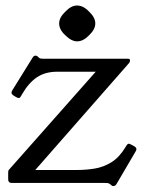

<svg xmlns="http://www.w3.org/2000/svg" viewBox="-20 -648 512 680"><path d="M455.5 -130Q467.5 -123 460.5 -112L392.5 4Q388.5 11 381.5 11Q378.5 11 377 10Q375.5 9 369.5 4Q365.5 1 362 0.5Q358.5 0 353.5 0H22.1Q9 0 9 -13V-36Q9 -44 11 -46L319 -394H183Q140.2 -394 111.1 -374.5Q82 -355 59.2 -316L55.2 -309Q51.2 -302 48.1 -301Q45 -300 37.2 -304L27.5 -310Q16.5 -317 23.5 -328L95.5 -444Q99.5 -451 106.5 -451Q108.5 -451 110.5 -450Q112.5 -449 117.5 -444Q120.5 -441 125 -440.5Q129.5 -440 133.5 -440H434.4Q440.5 -440 440.5 -433Q440.5 -429 436.5 -424L105 -46H253.8Q284.8 -46 315.5 -51Q346.2 -56 374.1 -73Q402 -90 424 -126.2L427 -131.2Q433 -141 438.5 -138.6Q444 -136.2 446 -135.2ZM252.9 -628.5Q275 -628.5 295.7 -606.7Q317.5 -586 317.5 -565Q317.5 -544 295.7 -523.3Q275 -501.5 253 -501.5Q233.2 -501.5 211.2 -523.2Q189.5 -543.1 189.5 -565.1Q189.5 -586 211.3 -606.7Q232 -628.5 252.9 -628.5Z"/></svg>

Font: Young Serif Light
Style: Regular
Weight: 300
Designer: Bastien Sozeau
Foundry: NBR — Bastien Sozeau
Version: Version 5.001